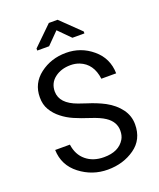

<svg xmlns="http://www.w3.org/2000/svg" viewBox="-167 -1020 933 1130"><g transform="rotate(-20 300.0 -455.0)"><path d="M457 -181.6Q457 -237.3 403.8 -272.5Q373 -293 316.9 -311Q260.7 -329.1 221.7 -346.2Q182.6 -363.3 151.4 -388.2Q119.1 -413.1 98.6 -447.3Q78.1 -481.4 78.6 -526.9Q78.6 -614.3 148.4 -667.5Q218.3 -720.7 312 -720.7Q405.3 -720.7 476.1 -661.1Q547.4 -601.6 549.3 -506.3H456.5Q444.3 -603.5 367.2 -633.8Q341.8 -643.6 312.5 -643.6Q253.4 -643.6 213.4 -612.8Q172.9 -582 172.9 -528.3Q173.8 -453.1 277.3 -416Q304.7 -406.2 329.1 -398.4Q354.5 -390.6 381.3 -379.9Q408.2 -369.1 433.1 -356Q487.8 -326.2 519.5 -283.2Q551.3 -240.2 551.3 -186.5Q551.3 -91.3 479.5 -41Q407.7 9.8 310.5 9.8Q213.9 9.8 137.2 -49.3Q60.5 -108.4 57.6 -205.1H149.9Q158.7 -139.6 202.6 -103.5Q246.6 -66.9 314 -66.9Q407.2 -66.4 444.3 -128.9Q457 -150.4 457 -181.6ZM454.1 -791H378.9L305.7 -864.7L232.9 -791H158.7V-803.7L278.3 -920.4H333L454.1 -803.2Z"/></g></svg>

Font: RobotoMono-Regular
Style: Regular
Weight: 400
Designer: Google
Version: Version 2.000985; 2015; ttfautohint (v1.3)